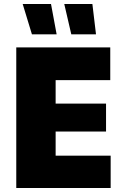

<svg xmlns="http://www.w3.org/2000/svg" viewBox="-20 -936 620 956"><path d="M61 -700H529V-537H257V-420H508V-281H257V-161H531V0H61ZM300 -916H440L458 -765H335ZM93 -916H234L262 -765H139Z"/></svg>

Font: Chess Sans ExtraBold
Style: Regular
Weight: 800
Designer: Wolf Bōese
Foundry: Wolf Bōese
Version: Version 7.223